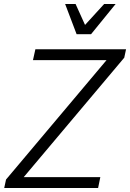

<svg xmlns="http://www.w3.org/2000/svg" viewBox="-20 -935 647 955"><path d="M1 0 10 -42 510 -636H144L156 -690H607L598 -648L98 -54H479L468 0ZM304 -915H356L403 -811L498 -915H555L433 -765H361Z"/></svg>

Font: Radio Canada Light
Style: Italic
Weight: 300
Italic angle: -12°
Designer: Charles Daoud, Etienne Aubert Bonn, Alexandre Saumier Demers, Jacques Le Bailly
Foundry: Radio-Canada
Version: Version 2.104; ttfautohint (v1.8.4.7-5d5b);gftools[0.9.28.de